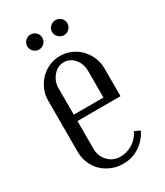

<svg xmlns="http://www.w3.org/2000/svg" viewBox="-166 -708 672 784"><g transform="rotate(-30 169.5 -315.5)"><path d="M40 -368Q40 -396 50.5 -420.5Q61 -445 79 -463.5Q97 -482 121 -492.5Q145 -503 172 -503Q199 -503 223.5 -492.5Q248 -482 266 -463.5Q284 -445 294.5 -420.5Q305 -396 305 -368V-237H102V-106Q102 -71 125 -47Q148 -23 182 -23Q214 -23 240.5 -40Q267 -57 281 -86L307 -74Q287 -35 253.5 -13.5Q220 8 178 8Q149 8 123.5 -2.5Q98 -13 79.5 -31Q61 -49 50.5 -74Q40 -99 40 -127ZM242 -267V-391Q242 -426 222 -449.5Q202 -473 173 -473Q144 -473 123 -448.5Q102 -424 102 -391V-267ZM77 -604Q77 -618 87.5 -628.5Q98 -639 112 -639Q127 -639 137.5 -628.5Q148 -618 148 -604Q148 -589 137.5 -578.5Q127 -568 112 -568Q98 -568 87.5 -578.5Q77 -589 77 -604ZM194 -604Q194 -618 205 -628.5Q216 -639 230 -639Q245 -639 255.5 -628.5Q266 -618 266 -604Q266 -589 255.5 -578.5Q245 -568 230 -568Q216 -568 205 -578.5Q194 -589 194 -604Z"/></g></svg>

Font: Moniqa Paragraph
Style: Regular
Weight: 400
Designer: Rajesh Rajput
Foundry: Rajesh Rajput
Version: Version 1.000